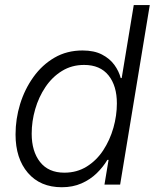

<svg xmlns="http://www.w3.org/2000/svg" viewBox="-20 -748 628 778"><path d="M230.5 10.7Q143.1 10.7 93 -47.6Q43 -106 43 -203.1Q43 -266.1 61.5 -326.4Q80.1 -386.7 115.5 -436Q150.9 -485.4 200.9 -514.4Q251 -543.5 314.5 -543.5Q361.3 -543.5 393.1 -527.1Q424.8 -510.7 443.4 -485.1Q461.9 -459.5 469.2 -431.6H473.1L522 -727.5H586.9L466.8 0H403.3L419.9 -100.1H415Q397.9 -71.3 371.8 -45.9Q345.7 -20.5 310.3 -4.9Q274.9 10.7 230.5 10.7ZM240.7 -48.3Q291.5 -48.3 331.3 -73Q371.1 -97.7 398.2 -138.9Q425.3 -180.2 439.5 -230Q453.6 -279.8 453.6 -329.1Q453.6 -400.4 419.7 -442.6Q385.7 -484.9 320.8 -484.9Q270.5 -484.9 231 -460.4Q191.4 -436 164.1 -395.3Q136.7 -354.5 122.6 -305.4Q108.4 -256.3 108.4 -206.1Q108.4 -134.8 142.3 -91.6Q176.3 -48.3 240.7 -48.3Z"/></svg>

Font: Inter 20pt Light
Style: Italic
Weight: 300
Italic angle: -9.3988°
Version: Version 4.001;git-66647c0bb